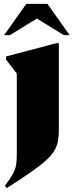

<svg xmlns="http://www.w3.org/2000/svg" viewBox="-20 -752 382 1000"><path d="M67.5 -369 11.5 -441.5V-458L273 -527H286.5V-76.5Q286.5 -42 281.5 -15.5Q276.5 11 261.5 35.2Q246.5 59.5 216.8 86Q187 112.5 138 146.5Q89 180.5 15.5 227.5L6 215Q34 177.5 47 153.8Q60 130 63.8 107.5Q67.5 85 67.5 52.5ZM1.5 -569 117 -732H227L342.5 -569H312.5L172 -655.5L31.5 -569Z"/></svg>

Font: Newsreader Display ExtraBold
Style: Regular
Weight: 800
Designer: Hugues Gentile
Foundry: Production Type
Version: Version 1.001